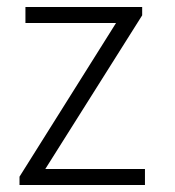

<svg xmlns="http://www.w3.org/2000/svg" viewBox="-20 -531 503 551"><path d="M36 0H396V-46H110L388 -487V-511H53V-465H313L36 -24V0Z"/></svg>

Font: ChivoLight
Style: Regular
Weight: 300
Designer: Hector Gatti
Foundry: Omnibus-Type
Version: Version 1.004;PS 001.004;hotconv 1.0.88;makeotf.lib2.5.64775